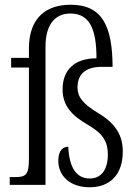

<svg xmlns="http://www.w3.org/2000/svg" viewBox="-20 -780 577 810"><path d="M358 10C444 10 498 -43 498 -141C498 -207 470 -257 396 -302C327 -343 307 -373 307 -411C307 -459 332 -498 410 -498H455C454 -663 416 -760 278 -760C180 -760 102 -710 102 -575V-536H27V-495H102V-108C102 -42 88 -33 45 -33H21V0H172V-584C172 -665 204 -723 277 -723C360 -723 387 -654 387 -534C290 -534 244 -481 244 -403C244 -332 285 -291 353 -252C416 -215 435 -181 435 -128C435 -64 407 -27 359 -27C300 -27 272 -76 268 -161C249 -161 226 -149 226 -102C226 -39 274 10 358 10Z"/></svg>

Font: Noto Serif Armenian Condensed Light
Style: Regular
Weight: 300
Width: 3
Designer: Monotype Design Team
Foundry: Monotype Imaging Inc.
Version: Version 2.008